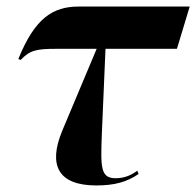

<svg xmlns="http://www.w3.org/2000/svg" viewBox="-20 -556 599 586"><path d="M274 10C328 10 367 0 403 -25L399 -35C382 -22 360 -12 333 -12C286 -12 287 -46 291 -151L302 -407H520L559 -536H220C141 -536 86 -500 36 -376L43 -373C71 -402 89 -407 151 -407H275L170 -157C126 -51 158 10 274 10Z"/></svg>

Font: Noto Serif Display
Style: Bold Italic
Weight: 700
Italic angle: -12°
Designer: Monotype Design Team
Foundry: Monotype Imaging Inc.
Version: Version 2.009